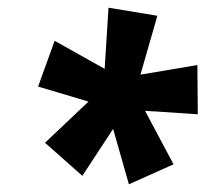

<svg xmlns="http://www.w3.org/2000/svg" viewBox="-20 -788 534 499"><path d="M315 -309 431 -361 357 -500 494 -491 493 -619 345 -594 389 -747 262 -768 252 -609 122 -682 79 -563 210 -524 97 -417 194 -331 274 -453Z"/></svg>

Font: Noto Sans Display SemiCondensed Extra
Style: Italic
Weight: 800
Width: 4
Italic angle: -12°
Designer: Monotype Design Team
Foundry: Monotype Imaging Inc.
Version: Version 1.900